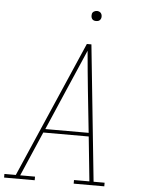

<svg xmlns="http://www.w3.org/2000/svg" viewBox="-78 -959 738 1006"><g transform="rotate(5 291.0 -456.0)"><path d="M-18 0V-19H42L353 -735H377L451 -19H509V0H348V-19H429L405 -253H166L65 -19H143V0ZM175 -272H403L380 -490Q375 -543 369.5 -595.5Q364 -648 360 -700Q337 -648 314.5 -595Q292 -542 269 -490ZM391 -859Q384 -859 378.5 -861Q373 -863 369.5 -868Q366 -873 365 -879Q364 -885 365 -891Q365 -896 367.5 -900Q370 -904 373.5 -906.5Q377 -909 381.5 -910.5Q386 -912 391 -912Q397 -912 403 -909.5Q409 -907 412.5 -902Q416 -897 417 -891Q418 -885 417 -879Q416 -874 413.5 -870Q411 -866 407.5 -863.5Q404 -861 399.5 -860Q395 -859 391 -859Z"/></g></svg>

Font: Iosevka Etoile Thin Oblique
Style: Regular
Weight: 100
Italic angle: -9°
Designer: Belleve Invis
Foundry: Belleve Invis
Version: Version 15.5.2; ttfautohint (v1.8.4)